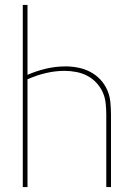

<svg xmlns="http://www.w3.org/2000/svg" viewBox="-20 -755 540 775"><path d="M72 0V-735H91V-453Q128 -469 166.5 -478Q205 -487 245 -487Q270 -487 295.5 -482Q321 -477 344 -465Q367 -453 384.5 -434.5Q402 -416 412.5 -392.5Q423 -369 425.5 -343Q428 -317 428 -292V0H409V-292Q409 -315 406.5 -338.5Q404 -362 394.5 -383Q385 -404 368.5 -421.5Q352 -439 331.5 -449.5Q311 -460 287.5 -464.5Q264 -469 241 -469Q203 -469 165 -460Q127 -451 91 -435V0Z"/></svg>

Font: Iosevka SS04 Thin
Style: Regular
Weight: 100
Monospace: yes
Designer: Belleve Invis
Foundry: Belleve Invis
Version: Version 19.0.0; ttfautohint (v1.8.4)